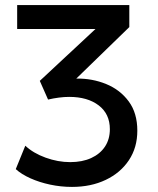

<svg xmlns="http://www.w3.org/2000/svg" viewBox="-20 -720 622 755"><path d="M263 15Q219.5 15 177.2 6Q135 -3 99.8 -18.8Q64.5 -34.5 42 -55L79.5 -147Q111 -117.5 159.5 -100Q208 -82.5 256 -82.5Q303.5 -82.5 338.5 -98.5Q373.5 -114.5 392.8 -143.5Q412 -172.5 412 -212Q412 -272 368.2 -305.5Q324.5 -339 252 -339Q232.5 -339 211.5 -336.2Q190.5 -333.5 169 -328.5L136.5 -402L355.5 -606H47.5V-700H488.5V-613.5L280 -411Q342.5 -412 397.5 -389.5Q452.5 -367 486.2 -321.2Q520 -275.5 520 -206Q520 -140 487 -90.2Q454 -40.5 396 -12.8Q338 15 263 15Z"/></svg>

Font: Geologica Roman
Style: Regular
Weight: 400
Designer: Sindre Bremnes, Frode Helland
Foundry: Monokrom Skriftforlag AS
Version: Version 1.010;gftools[0.9.28]